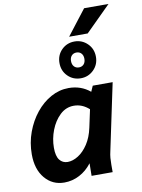

<svg xmlns="http://www.w3.org/2000/svg" viewBox="-104 -1050 835 1131"><g transform="rotate(-10 313.0 -484.5)"><path d="M27 -185Q27 -255 50 -317.5Q73 -380 112 -428.5Q151 -477 201.5 -505Q252 -533 308 -533Q382 -533 436 -488L451 -522H570L486 -124Q481 -103 479.5 -84.5Q478 -66 478 -44V0H352L353 -75Q322 -34 279 -11.5Q236 11 188 11Q117 11 72 -42.5Q27 -96 27 -185ZM162 -201Q162 -151 180 -128Q198 -105 228 -105Q259 -105 291.5 -125.5Q324 -146 350 -185.5Q376 -225 388 -281L411 -388Q370 -425 320 -425Q273 -425 237.5 -391.5Q202 -358 182 -306.5Q162 -255 162 -201ZM281 -687Q281 -734 312.5 -765.5Q344 -797 390 -797Q435 -797 467 -765.5Q499 -734 499 -687Q499 -640 467 -608.5Q435 -577 390 -577Q344 -577 312.5 -608.5Q281 -640 281 -687ZM350 -687Q350 -666 361 -654Q372 -642 390 -642Q408 -642 419 -654Q430 -666 430 -687Q430 -707 419 -719Q408 -731 390 -731Q372 -731 361 -719Q350 -707 350 -687ZM364 -830 480 -980H626L475 -830Z"/></g></svg>

Font: Radio Canada SemiBold
Style: Italic
Weight: 600
Italic angle: -12°
Designer: Charles Daoud, Etienne Aubert Bonn, Alexandre Saumier Demers, Jacques Le Bailly
Foundry: Radio-Canada
Version: Version 2.104; ttfautohint (v1.8.4.7-5d5b);gftools[0.9.28.de